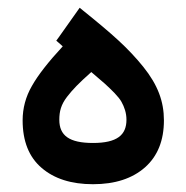

<svg xmlns="http://www.w3.org/2000/svg" viewBox="-20 -475 477 493"><path d="M218.8 -107.9C157.7 -107.9 132.3 -127 132.3 -167.5C132.3 -189 136.7 -206.1 151.9 -226.1C167 -245.6 181.6 -260.7 214.4 -290C229.5 -277.3 240.7 -267.6 249 -260.3C257.3 -252.9 265.6 -244.6 273.9 -236.3C282.2 -227.5 288.6 -219.7 292 -213.4C299.3 -200.2 304.7 -185.1 304.7 -167.5C304.7 -128.4 280.8 -107.9 218.8 -107.9ZM184.6 -455.1 178.7 -446.8 129.9 -377.9 124.5 -370.6 131.3 -364.7 141.1 -356C104 -315.9 77.6 -282.2 62 -254.4C45.9 -226.6 38.1 -196.8 38.1 -166C38.1 -112.8 54.2 -71.8 86.9 -43.9C119.1 -16.1 163.1 -2 218.8 -2C275.4 -2 319.8 -16.6 352.5 -45.4C384.8 -74.2 400.9 -114.3 400.9 -166C400.9 -214.4 385.3 -256.8 348.1 -303.2C329.6 -326.2 308.1 -349.1 284.2 -371.1C260.3 -393.1 229.5 -418.9 192.4 -448.7Z"/></svg>

Font: Samim Medium
Style: Regular
Weight: 500
Foundry: DejaVu fonts team - Redesigned by Saber Rastikerdar
Version: Version 4.0.5